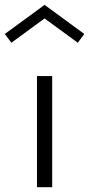

<svg xmlns="http://www.w3.org/2000/svg" viewBox="-63 -784 373 804"><path d="M155.5 0V-465.5H91.8V0ZM123.6 -706.8 262.7 -605 290 -641.8 123.6 -763.6 -42.7 -641.8 -15.5 -605Z"/></svg>

Font: Spartan MB
Style: Regular
Weight: 212
Designer: Matt Bailey, Mirko Velimirovic
Foundry: Matt Bailey
Version: Version 1.005